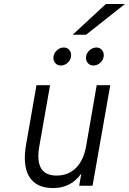

<svg xmlns="http://www.w3.org/2000/svg" viewBox="-20 -944 655 976"><path d="M250 12Q165 12 129.5 -44.5Q94 -101 112.5 -208.5L165.5 -511H234.5L180 -201.5Q153.5 -51.5 267.5 -51.5Q327.5 -51.5 366.8 -91Q406 -130.5 418.5 -204.5L471.5 -511H540.5L450.5 0H382.5L393.5 -62Q341 12 250 12ZM455 -611Q438.5 -611 427.8 -622.2Q417 -633.5 417 -649.5Q417 -671.5 433.5 -687Q450 -702.5 470 -702.5Q487 -702.5 497.2 -691Q507.5 -679.5 507.5 -663.5Q507.5 -642 491.2 -626.5Q475 -611 455 -611ZM289 -611Q272.5 -611 262 -622.2Q251.5 -633.5 251.5 -649.5Q251.5 -671 267.8 -686.8Q284 -702.5 304 -702.5Q321.5 -702.5 331.5 -691Q341.5 -679.5 341.5 -663.5Q341.5 -642 325.5 -626.5Q309.5 -611 289 -611ZM349.5 -767.5 518 -923.5H615L417.5 -767.5Z"/></svg>

Font: Overpass Light
Style: Italic
Weight: 300
Italic angle: -10°
Designer: Delve Withrington, Dave Bailey, Thomas Jockin
Foundry: Delve Fonts LLC
Version: Version 4.000; ttfautohint (v1.8.3)